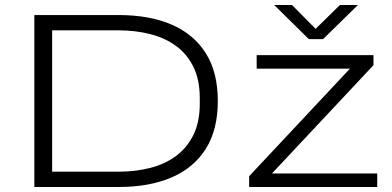

<svg xmlns="http://www.w3.org/2000/svg" viewBox="-20 -746 1562 766"><path d="M117 0V-686H453Q577 -686 665.5 -647.5Q754 -609 801.5 -533Q849 -457 849 -343Q849 -229 801.5 -153Q754 -77 665.5 -38.5Q577 0 453 0ZM188 -61H452Q520 -61 579 -76Q638 -91 682 -123.5Q726 -156 751.5 -207.5Q777 -259 777 -332V-354Q777 -428 751.5 -479.5Q726 -531 682 -563Q638 -595 579 -610Q520 -625 452 -625H188ZM974 0V-43L1376 -472H1004V-526H1470V-486L1065 -54H1485V0ZM1074 -726H1145L1254 -616H1224L1336 -726H1408L1269 -590H1212Z"/></svg>

Font: Archivo Expanded ExtraLight
Style: Regular
Weight: 250
Width: 7
Designer: Hector Gatti
Foundry: Omnibus-Type
Version: Version 2.001